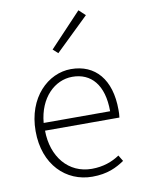

<svg xmlns="http://www.w3.org/2000/svg" viewBox="-86 -811 654 882"><g transform="rotate(-10 241.0 -370.0)"><path d="M273 12C344 12 387 -10 424 -35L407 -63C373 -40 330 -24 277 -24C168 -24 96 -112 95 -234H442C444 -247 444 -258 444 -270C444 -412 374 -492 261 -492C154 -492 52 -396 52 -239C52 -82 151 12 273 12ZM95 -270C105 -386 179 -456 261 -456C348 -456 405 -394 405 -270ZM217 -574 372 -724 342 -752 194 -595Z"/></g></svg>

Font: Source Sans Pro Light
Style: Regular
Weight: 300
Designer: Paul D. Hunt
Foundry: Adobe Systems Incorporated
Version: Version 3.006;hotconv 1.0.111;makeotfexe 2.5.65597